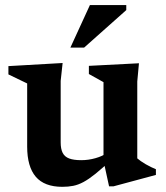

<svg xmlns="http://www.w3.org/2000/svg" viewBox="-20 -710 640 742"><path d="M214.5 -159.5Q214.5 -134.5 222.2 -119.2Q230 -104 247.5 -97.5Q265 -91 294 -91Q322 -91 349.2 -98.8Q376.5 -106.5 394 -119.5L410 -92Q374.5 -59 348.8 -38.2Q323 -17.5 302.5 -6.5Q282 4.5 262.8 8.2Q243.5 12 221 12Q151.5 12 118.2 -27Q85 -66 85 -143.5V-387.5L12.5 -422.5V-454.5L222 -466.5L214.5 -397.5ZM401.5 10 380 -88.5V-392.5L323.5 -424V-455.5L517 -465.5L510.5 -395V-98Q515.5 -93.5 524 -87.5Q532.5 -81.5 542.8 -75.5Q553 -69.5 563.5 -64.5Q574 -59.5 582.5 -56V-34L419 10ZM252 -526 327.5 -690.5H468V-671L305 -526Z"/></svg>

Font: Newsreader SemiBold
Style: Regular
Weight: 600
Designer: Hugues Gentile
Foundry: Production Type
Version: Version 1.003